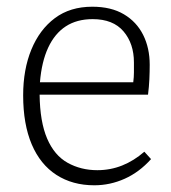

<svg xmlns="http://www.w3.org/2000/svg" viewBox="-20 -538 510 572"><path d="M261 14Q196 14 148 -17Q100 -48 74.5 -108Q49 -168 49 -254Q49 -331 73.5 -390.5Q98 -450 143.5 -484Q189 -518 255 -518Q311 -518 349 -495.5Q387 -473 406.5 -434Q426 -395 426 -345Q426 -324 425 -302Q424 -280 421 -256H98Q99 -175 120.5 -125Q142 -75 181.5 -53Q221 -31 270 -31Q309 -31 344 -45Q379 -59 410 -86L430 -64Q395 -25 351.5 -5.5Q308 14 261 14ZM99 -293H377Q379 -309 379 -322Q379 -335 379 -352Q379 -408 348 -444.5Q317 -481 256 -481Q209 -481 176 -459.5Q143 -438 123.5 -396Q104 -354 99 -293Z"/></svg>

Font: Literata 18pt ExtraLight
Style: Regular
Weight: 250
Designer: Latin by Veronika Burian and Jose Scaglione. Greek by Irene Vlachou. Cyrillic by Vera Evstafieva.
Foundry: TypeTogether
Version: Version 3.103;gftools[0.9.29]